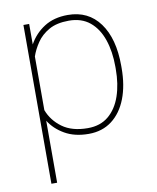

<svg xmlns="http://www.w3.org/2000/svg" viewBox="-83 -603 714 871"><g transform="rotate(-10 273.5 -167.5)"><path d="M487.8 -269.5V-259.3Q487.8 -178.7 464.4 -118.2Q440.9 -57.6 396.5 -23.9Q352.1 9.8 289.6 9.8Q225.1 9.8 179.7 -16.4Q134.3 -42.5 109.4 -82.5V203.1H83V-528.3H109.4V-434.1Q135.3 -481 179.9 -509.5Q224.6 -538.1 288.6 -538.1Q382.8 -538.1 435.3 -466.3Q487.8 -394.5 487.8 -269.5ZM460.9 -259.3V-269.5Q460.9 -339.8 442.1 -394.5Q423.3 -449.2 385.3 -480.5Q347.2 -511.7 289.1 -511.7Q232.9 -511.7 197 -491.2Q161.1 -470.7 140.4 -439.9Q119.6 -409.2 109.4 -378.4V-131.3Q127.9 -82 172.6 -49.3Q217.3 -16.6 290 -16.6Q347.7 -16.6 385.5 -48.1Q423.3 -79.6 442.1 -134.3Q460.9 -189 460.9 -259.3Z"/></g></svg>

Font: Vazirmatn UI FD Thin
Style: Regular
Weight: 100
Designer: Saber Rastikerdar
Foundry: Saber Rastikerdar
Version: Version 33.003